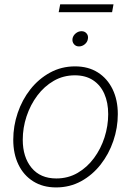

<svg xmlns="http://www.w3.org/2000/svg" viewBox="-20 -838 593 869"><path d="M233.9 10.3Q174.3 10.3 130.6 -17.1Q86.9 -44.4 63.5 -93Q40 -141.6 40 -205.6Q40 -267.6 60.1 -326.9Q80.1 -386.2 117.4 -433.6Q154.8 -481 206.3 -509.3Q257.8 -537.6 319.8 -537.6Q379.4 -537.6 422.6 -510.3Q465.8 -482.9 489.5 -434.3Q513.2 -385.7 513.2 -321.3Q513.2 -259.3 492.9 -200Q472.7 -140.6 435.5 -93.3Q398.4 -45.9 347.2 -17.8Q295.9 10.3 233.9 10.3ZM234.9 -30.3Q288.1 -30.3 331.3 -55.4Q374.5 -80.6 405.5 -122.6Q436.5 -164.6 453.1 -216.3Q469.7 -268.1 469.7 -321.3Q469.7 -374 452.1 -413.6Q434.6 -453.1 400.9 -475.1Q367.2 -497.1 318.8 -497.1Q266.6 -497.1 223.4 -472.2Q180.2 -447.3 148.9 -405.5Q117.7 -363.8 100.3 -311.8Q83 -259.8 83 -205.6Q83 -127 122.8 -78.6Q162.6 -30.3 234.9 -30.3ZM337.4 -627.9Q323.2 -627.9 314.7 -638.2Q306.2 -648.4 308.1 -662.6Q310.5 -676.8 322.5 -686.8Q334.5 -696.8 349.1 -696.8Q363.3 -696.8 371.8 -686.8Q380.4 -676.8 377.9 -662.6Q376 -647.9 364 -637.9Q352.1 -627.9 337.4 -627.9ZM493.7 -818.4 487.3 -782.7H245.6L252.4 -818.4Z"/></svg>

Font: Inter 24pt ExtraLight
Style: Italic
Weight: 250
Italic angle: -9.3988°
Version: Version 4.001;git-66647c0bb